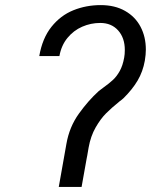

<svg xmlns="http://www.w3.org/2000/svg" viewBox="-20 -733 640 753"><path d="M375 -713Q430.5 -713 470.5 -690.2Q510.5 -667.5 531.2 -628Q552 -588.5 552 -538.5Q552 -519 548 -495Q540.5 -452.5 519.8 -417.2Q499 -382 464 -347.5Q457.5 -341.5 449 -335.5Q417.5 -310 396 -288.5Q374.5 -267 355 -233Q335.5 -199 327.5 -154Q323.5 -129.5 322 -122Q320.5 -114.5 320 -112Q314 -79 300 0H210.5L240.5 -169Q252 -235 289.2 -287Q326.5 -339 367.5 -376Q373 -380.5 384 -388.5Q408.5 -406 423.2 -419.8Q438 -433.5 449.8 -454.8Q461.5 -476 467 -507Q469.5 -520 469.5 -537Q469.5 -584.5 443.2 -613.8Q417 -643 373 -643Q336 -643 302.2 -628.2Q268.5 -613.5 244.5 -584.2Q220.5 -555 213 -513H134Q146 -583 181.8 -627.8Q217.5 -672.5 267.8 -692.8Q318 -713 375 -713Z"/></svg>

Font: JuliaMono Italic
Style: Regular
Weight: 400
Italic angle: -9°
Monospace: yes
Designer: cormullion
Foundry: corm
Version: Version 0.049; ttfautohint (v1.8.4)